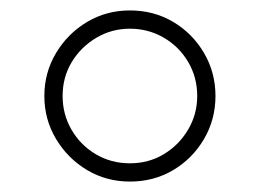

<svg xmlns="http://www.w3.org/2000/svg" viewBox="-20 -770 498 368"><path d="M229 -422Q184 -422 147 -444Q110 -466 87.5 -503.5Q65 -541 65 -586Q65 -631 87.5 -668.5Q110 -706 147 -728Q184 -750 229 -750Q275 -750 312 -728Q349 -706 371 -668.5Q393 -631 393 -586Q393 -541 371 -503.5Q349 -466 312 -444Q275 -422 229 -422ZM229 -457Q265 -457 294 -474.5Q323 -492 340.5 -521.5Q358 -551 358 -586Q358 -622 340.5 -651.5Q323 -681 293.5 -698Q264 -715 229 -715Q194 -715 164.5 -697.5Q135 -680 117.5 -651Q100 -622 100 -586Q100 -551 117 -521.5Q134 -492 163.5 -474.5Q193 -457 229 -457Z"/></svg>

Font: Be Vietnam Pro Thin
Style: Regular
Weight: 100
Designer: Lam Bao, Tony Le, Vietanh Nguyen
Foundry: Yellow Type Foundry
Version: Version 1.002; ttfautohint (v1.8.3)